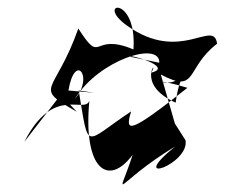

<svg xmlns="http://www.w3.org/2000/svg" viewBox="-20 -805 591 505"><path d="M140 -556 44 -432C121 -583 202 -504 215 -540C198 -359 265 -312 329 -398C286 -267 277 -320 441 -420C310 -314 479 -373 468 -436L440 -480L403 -609C501 -557 467 -626 551 -690C542 -757 456 -637 315 -737C227 -799 341 -821 331 -675C219 -722 250 -630 186 -730C124 -554 63 -579 182 -511ZM321 -656C317 -664 439 -629 378 -614C402 -657 331 -585 442 -535C456 -636 477 -586 463 -637C468 -546 326 -618 473 -574C321 -454 307 -454 325 -512C198 -428 215 -403 187 -567L228 -561L160 -567C177 -669 228 -602 177 -545C240 -648 401 -698 399 -640Z"/></svg>

Font: Asimov Silicon
Style: Regular
Weight: 400
Designer: Google
Version: Version 2.000980; 2014